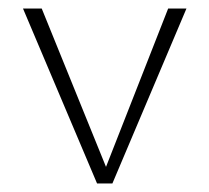

<svg xmlns="http://www.w3.org/2000/svg" viewBox="-20 -431 492 451"><path d="M375 -411H418L244 0H208L34 -411H78L229 -39Z"/></svg>

Font: EauTestInfant Light
Style: Regular
Weight: 300
Designer: Christian Thalmann (Catharsis Fonts)
Version: Version 0.001;PS 000.001;hotconv 1.0.88;makeotf.lib2.5.64775